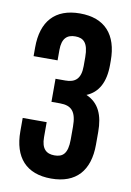

<svg xmlns="http://www.w3.org/2000/svg" viewBox="-82 -760 561 820"><g transform="rotate(10 198.0 -350.0)"><path d="M252 -489C252 -433 227 -415 186 -415H143V-315H180C231 -315 252 -291 252 -226V-171C252 -108 230 -92 195 -92C160 -92 138 -110 138 -161V-226H34V-168C34 -55 90 8 198 8C306 8 362 -55 362 -168V-223C362 -295 341 -346 285 -370C336 -391 362 -439 362 -514V-532C362 -645 306 -708 198 -708C90 -708 34 -645 34 -532V-494H138V-539C138 -590 160 -608 195 -608C230 -608 252 -591 252 -528Z"/></g></svg>

Font: Bebas Neue
Style: Bold
Weight: 700
Designer: Ryoichi Tsunekawa
Foundry: Ryoichi Tsunekawa
Version: Version 1.300